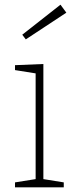

<svg xmlns="http://www.w3.org/2000/svg" viewBox="-20 -799 322 819"><path d="M165 -526V-35L252 -21V0H44V-21L132 -35V-486L44 -500V-521ZM263 -745 90 -631 75 -651 238 -779Z"/></svg>

Font: Bitter Pro ExtraLight
Style: Regular
Weight: 275
Designer: Sol Matas, and Bitter project Authors
Foundry: Sol Matas
Version: Version 1.010